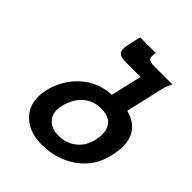

<svg xmlns="http://www.w3.org/2000/svg" viewBox="-203 -835 950 950"><g transform="rotate(45 271.5 -360.0)"><path d="M331 -720Q324 -689 332.5 -678.5Q341 -668 373 -668H499Q483 -638 479 -618L433 -418Q575 -380 534 -207Q512 -110 432 -54Q354 0 253 0Q157 0 107 -57Q57 -114 78 -207Q99 -296 165 -356Q230 -415 323 -420L361 -583H256Q220 -583 208.5 -597.5Q197 -612 205 -648L221 -720ZM279 -90Q333 -90 372 -121Q411 -152 423 -205Q437 -265 414.5 -300Q392 -335 335 -335Q278 -335 239.5 -300Q201 -265 187 -205Q175 -154 201 -122Q227 -90 279 -90Z"/></g></svg>

Font: Miedinger
Style: Bold-Italic
Weight: 700
Italic angle: -13°
Version: Version 001.000